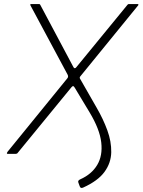

<svg xmlns="http://www.w3.org/2000/svg" viewBox="-20 -762 706 951"><path d="M392 167Q379 173 375 161L368 142Q364 132 378 126Q434 101 461.5 55Q489 9 481.5 -56.5Q474 -122 424 -205L350 -328Q346 -335 342.5 -335.5Q339 -336 334 -330L67 -4Q66 -2 63 -1Q60 0 58 0H18Q14 0 14 -2.5Q14 -5 18 -11L311 -371Q316 -376 317 -381Q318 -386 315 -392L131 -735Q130 -738 130 -740Q130 -742 133 -742H172Q176 -742 177.5 -741Q179 -740 180 -737L344 -429Q350 -419 358 -429L612 -739Q614 -741 615.5 -741.5Q617 -742 620 -742H662Q665 -742 665.5 -739.5Q666 -737 664 -735L378 -384Q373 -378 376 -373L459 -228Q491 -173 511.5 -117Q532 -61 531 -8Q530 45 497.5 89.5Q465 134 392 167Z"/></svg>

Font: Libre Franklin Thin
Style: Italic
Weight: 100
Italic angle: -8°
Designer: Pablo Impallari, Rodrigo Fuenzalida, Nhung Nguyen
Foundry: Impallari Type
Version: Version 3.000